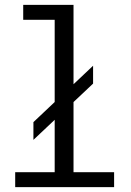

<svg xmlns="http://www.w3.org/2000/svg" viewBox="-20 -770 540 790"><path d="M117.5 -194.5V-267.5L363 -499.5V-426ZM42.5 0V-61.5H205V-688.5H75.5V-750H282.5V-61.5H449.5V0Z"/></svg>

Font: Trispace Thin Light
Style: Regular
Weight: 300
Version: Version 1.210